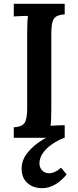

<svg xmlns="http://www.w3.org/2000/svg" viewBox="-20 -720 410 1003"><path d="M318 -645Q277 -643 262.5 -623.5Q248 -604 248 -546V-149Q248 -122 247 -98.5Q246 -75 244 -63Q261 -64 283 -65Q305 -66 318 -66V0H52V-55Q93 -57 107.5 -76.5Q122 -96 122 -154V-553Q122 -578 123 -601Q124 -624 126 -637Q109 -637 87 -636Q65 -635 52 -634V-700H318ZM201 263Q153 263 123 236Q93 209 93 160Q93 115 125.5 75.5Q158 36 209 6.5Q260 -23 315 -39V0Q282 13 252.5 33Q223 53 204.5 79Q186 105 186 135Q187 157 201 171Q215 185 236 185Q267 185 299 156L328 191Q304 222 270.5 242.5Q237 263 201 263Z"/></svg>

Font: Lora SemiBold
Style: Regular
Weight: 600
Designer: Olga Karpushina, Alexei Vanyashin (Cyrillic)
Foundry: Cyreal
Version: Version 3.011; ttfautohint (v1.8.4.7-5d5b)